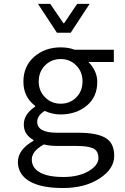

<svg xmlns="http://www.w3.org/2000/svg" viewBox="-20 -741 640 985"><path d="M272 -573.2 174.8 -721.2H237.8L305.2 -622.1H309.1L376 -721.2H439.9L342.8 -573.2ZM370.1 -406.2Q337.9 -438.5 291 -438Q244.1 -438 211.4 -405.8Q178.7 -373 178.7 -323.2Q178.7 -273.4 211.9 -241.2Q244.1 -209 291.5 -209Q338.9 -209 371.1 -241.2Q403.3 -273.4 403.3 -323.7Q403.3 -374 370.1 -406.2ZM151.9 -19V-22.9Q102.1 -49.8 102.1 -102.5Q102.1 -155.3 160.2 -193.8V-198.2Q100.1 -243.2 100.1 -322.3Q100.1 -401.4 155.3 -449.7Q210.9 -498 291 -498Q332 -498 362.8 -485.8H564V-422.9H434.1Q479 -376 479 -320.8Q479 -244.1 425.3 -199.2Q371.6 -154.3 291 -153.8Q250 -153.8 209 -171.9Q170.9 -147.9 170.9 -116.2Q170.9 -60.1 272 -60.1H380.9Q476.1 -60.1 521 -33.7Q565.9 -7.8 565.9 58.6Q566.4 125 491.2 174.3Q416 223.6 302.7 223.6Q189.5 223.6 130.4 188.5Q71.8 152.8 71.8 89.8Q71.8 26.9 151.9 -19ZM184.6 143.6Q226.6 167 304.7 167Q382.8 167 434.1 137.2Q484.9 107.4 484.9 70.3Q484.9 33.2 458.5 20.5Q432.1 7.8 374 7.8H278.8Q232.9 7.8 205.1 0Q143.1 34.2 143.1 77.1Q143.1 120.1 184.6 143.6Z"/></svg>

Font: SourceCodePro-Regular
Style: Regular
Weight: 400
Monospace: yes
Designer: Paul D. Hunt
Foundry: Adobe Systems Incorporated
Version: Version 1.009;PS 1.000;hotconv 1.0.70;makeotf.lib2.5.5900